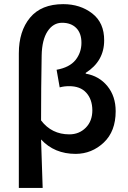

<svg xmlns="http://www.w3.org/2000/svg" viewBox="-20 -738 623 936"><path d="M317.9 -83Q365.7 -83 397.9 -115.2Q430.2 -147.5 430.2 -200.7Q429.7 -253.9 400.4 -286.1Q371.1 -318.4 315.9 -317.9Q292 -317.9 271 -312L255.9 -397.9Q318.8 -409.2 348.1 -445.3Q377 -481.9 377 -529.3Q377 -576.2 351.6 -601.6Q326.2 -627 282.7 -627Q239.3 -627 211.9 -585.4Q184.6 -543.9 183.1 -467.8Q180.2 -308.6 180.2 -150.9Q231.9 -83 317.9 -83ZM71.8 178.2V-478Q71.8 -585.9 126.5 -651.9Q181.2 -717.8 288.1 -717.8Q371.1 -717.8 429.7 -672.4Q488.3 -627 487.8 -541Q487.8 -439.9 397.9 -382.8V-378.9Q462.9 -367.7 503.4 -318.4Q543.9 -269 543.9 -195.8Q543.9 -97.7 485.8 -43Q427.7 11.7 349.1 12.2Q245.1 12.2 180.2 -58.1Q186 107.9 188 178.2Z"/></svg>

Font: SourceSansPro-Semibold
Style: Regular
Weight: 600
Designer: Paul D. Hunt
Foundry: Adobe Systems Incorporated
Version: Version 2.020;PS 2.0;hotconv 1.0.86;makeotf.lib2.5.63406